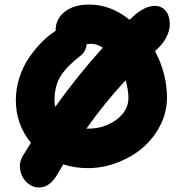

<svg xmlns="http://www.w3.org/2000/svg" viewBox="-20 -731 806 846"><path d="M151.9 95.2Q129.4 95.2 109.6 82Q89.8 68.8 79.3 48.3Q68.8 27.8 67.6 3.2Q66.4 -21.5 81.1 -44.9Q97.7 -73.2 116.2 -102.1Q49.8 -182.6 49.8 -290Q49.8 -342.8 66.9 -393.3Q84 -443.8 111.6 -482.4Q139.2 -521 167.7 -548.8Q196.3 -576.7 225.1 -595.2V-598.1Q225.1 -647 264.9 -679Q304.7 -710.9 374 -710.9Q467.8 -710.9 550.8 -644Q558.1 -649.9 564 -655.8Q615.7 -705.1 663.1 -705.1Q683.6 -705.1 699.5 -693.4Q715.3 -681.6 722.2 -661.4Q729 -641.1 727.8 -616.9Q726.6 -592.8 711.9 -564.9Q697.3 -537.1 670.9 -513.2Q669.4 -512.2 667 -509.5Q664.6 -506.8 663.1 -505.9Q715.8 -405.8 715.8 -299.8Q715.8 -237.8 687 -180.4Q658.2 -123 610.4 -81.5Q562.5 -40 498.5 -15.1Q434.6 9.8 367.2 9.8Q309.1 9.8 258.8 -6.8Q254.4 0.5 245.8 15.1Q237.3 29.8 232.9 37.1Q199.2 95.2 151.9 95.2ZM220.2 -290Q220.2 -272.9 223.1 -259.8Q320.8 -396.5 433.1 -521Q407.2 -538.1 380.9 -538.1Q371.6 -538.1 361.8 -536.1Q358.4 -503.4 335 -485.8Q267.1 -432.1 243.7 -389.9Q220.2 -347.7 220.2 -290ZM545.9 -299.8Q545.9 -335 533.2 -377Q438.5 -274.9 360.8 -164.1H367.2Q439.9 -164.1 492.9 -203.6Q545.9 -243.2 545.9 -299.8Z"/></svg>

Font: Shantell Sans Irregular
Style: Regular
Weight: 800
Designer: Stephen Nixon, Anya Danilova, Shantell Martin
Foundry: Arrow Type
Version: Version 1.006;[9816181b4]